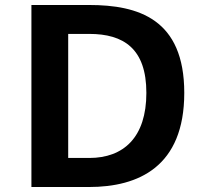

<svg xmlns="http://www.w3.org/2000/svg" viewBox="-20 -750 818 770"><path d="M106 0H337C535.5 0 719 -81.5 719 -377.5C719 -673.5 535.5 -730 337 -730H106ZM253.5 -116.5V-614H338C476 -614 567 -555 567 -377.5C567 -199.5 476 -116.5 338 -116.5Z"/></svg>

Font: Monaspace Neon Wide
Style: Bold
Weight: 700
Width: 7
Designer: Riley Cran & the Lettermatic Team
Foundry: Lettermatic
Version: Version 1.000 (Monaspace Neon)